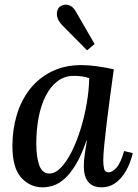

<svg xmlns="http://www.w3.org/2000/svg" viewBox="-20 -789 588 820"><path d="M328 -511Q358 -511 394.5 -506Q431 -501 466 -493Q459 -440 451 -382.5Q443 -325 436.5 -270.5Q430 -216 425.5 -172Q421 -128 421 -103Q421 -84 424.5 -68.5Q428 -53 444 -53Q460 -53 478 -73.5Q496 -94 510 -144L547 -135Q543 -116 533.5 -91.5Q524 -67 508 -43.5Q492 -20 468.5 -4.5Q445 11 414 11Q376 11 357 -12Q338 -35 338 -79Q338 -103 342 -131Q346 -159 351 -188H349Q327 -124 303 -85Q279 -46 255 -25Q231 -4 207.5 3.5Q184 11 162 11Q108 11 70.5 -30.5Q33 -72 33 -166Q33 -235 51.5 -297.5Q70 -360 107.5 -408Q145 -456 200.5 -483.5Q256 -511 328 -511ZM295 -465Q256 -465 226 -442.5Q196 -420 175.5 -380Q155 -340 145 -287.5Q135 -235 135 -175Q135 -119 147.5 -83.5Q160 -48 191 -48Q216 -48 240.5 -73.5Q265 -99 286.5 -142Q308 -185 324.5 -238.5Q341 -292 350.5 -348Q360 -404 361 -455Q349 -460 331.5 -462.5Q314 -465 295 -465ZM352 -574 246 -681Q230 -698 225.5 -713Q221 -728 224 -740.5Q227 -753 235 -760Q243 -766 255 -768.5Q267 -771 281 -764Q295 -757 306 -736L384 -601Z"/></svg>

Font: Lora Medium
Style: Italic
Weight: 500
Italic angle: -3°
Designer: Olga Karpushina, Alexei Vanyashin (Cyrillic)
Foundry: Cyreal
Version: Version 3.004